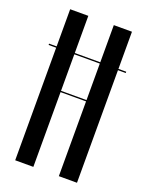

<svg xmlns="http://www.w3.org/2000/svg" viewBox="-134 -767 640 835"><g transform="rotate(20 186.0 -349.5)"><path d="M127 -699V-527H245V-699H329V-527H365V-521H329V0H245V-346H127V0H43V-521H8V-527H43V-699ZM245 -352V-521H127V-352Z"/></g></svg>

Font: Moniqa SemBd Narrow Display
Style: Regular
Weight: 600
Width: 4
Designer: Rajesh Rajput
Foundry: Rajesh Rajput
Version: Version 1.000